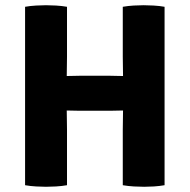

<svg xmlns="http://www.w3.org/2000/svg" viewBox="-20 -709 726 735"><path d="M236.5 0Q216.5 3.5 194.2 4.8Q172 6 156 6Q141.5 6 118.5 4.8Q95.5 3.5 76 0V-683Q95.5 -686.5 118.5 -687.8Q141.5 -689 156 -689Q172 -689 194.2 -687.8Q216.5 -686.5 236.5 -683V-492Q236.5 -471 236 -454.8Q235.5 -438.5 235.5 -418Q246 -418 260.2 -418.5Q274.5 -419 285.5 -419H401Q411.5 -419 425.8 -418.5Q440 -418 451 -418Q451 -438.5 450.5 -454.8Q450 -471 450 -492V-683Q470 -686.5 492 -687.8Q514 -689 530 -689Q544.5 -689 567.8 -687.8Q591 -686.5 610 -683V0Q589.5 3.5 569 4.8Q548.5 6 532 6Q515 6 492.8 4.8Q470.5 3.5 450 0V-212Q450 -233 450.5 -249.5Q451 -266 451 -286Q440 -286 425.8 -285.5Q411.5 -285 401 -285H285.5Q274.5 -285 260.2 -285.5Q246 -286 235.5 -286Q235.5 -266 236 -249.5Q236.5 -233 236.5 -212Z"/></svg>

Font: Signika SC
Style: Bold
Weight: 700
Designer: Anna Giedryś
Foundry: Anna Giedryś
Version: Version 2.000; ttfautohint (v1.8.3) -l 8 -r 50 -G 200 -x 9 -